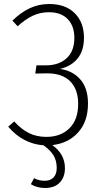

<svg xmlns="http://www.w3.org/2000/svg" viewBox="-20 -714 508 958"><path d="M241 10Q304 55 304 125Q304 170 278 197Q252 224 205 224Q164 224 134 205L150 175Q174 188 203 188Q231 188 247 171.5Q263 155 263 124Q263 87 246.5 60.5Q230 34 197 11Q93 3 21 -82L51 -108Q85 -70 123.5 -50.5Q162 -31 211 -31Q283 -31 326.5 -74Q370 -117 370 -196Q370 -269 329.5 -309Q289 -349 212 -348L156 -347L162 -388H209Q274 -388 312.5 -423.5Q351 -459 351 -525Q351 -584 318 -618.5Q285 -653 224 -653Q180 -653 142.5 -635Q105 -617 68 -583L42 -611Q84 -652 128.5 -673Q173 -694 226 -694Q307 -694 353 -648Q399 -602 399 -526Q399 -461 367 -422Q335 -383 279 -370Q341 -362 380 -318.5Q419 -275 419 -197Q419 -108 370 -53.5Q321 1 241 10Z"/></svg>

Font: Fira Sans Condensed ExtraLight
Style: Regular
Weight: 275
Width: 3
Designer: Carrois Corporate & Edenspiekermann AG
Foundry: Carrois Corporate GbR & Edenspiekermann AG
Version: Version 4.203